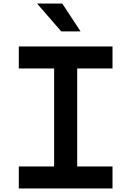

<svg xmlns="http://www.w3.org/2000/svg" viewBox="-20 -1062 740 1082"><path d="M86 0V-124H285V-676H86V-800H614V-676H415V-124H614V0ZM434 -885H325L189 -1042H331Z"/></svg>

Font: Martian Mono Medium
Style: Regular
Weight: 500
Monospace: yes
Designer: Roman Shamin
Foundry: Evil Martians
Version: Version 1.000; ttfautohint (v1.8.4.7-5d5b)